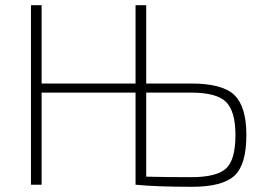

<svg xmlns="http://www.w3.org/2000/svg" viewBox="-20 -710 1022 738"><path d="M542 -389H715Q835 -389 881 -344.5Q927 -300 927 -191Q927 -76 880.5 -34Q834 8 718 8Q581 8 501 0V-354H140V0H99V-690H140V-389H501V-690H542ZM542 -354V-31Q614 -29 715 -29Q812 -29 848.5 -62Q885 -95 885 -191Q885 -282 849 -318Q813 -354 715 -354Z"/></svg>

Font: Exo 2.0 Extra Light
Style: Regular
Weight: 250
Designer: Natanael Gama
Version: Version 1.001;PS 001.001;hotconv 1.0.70;makeotf.lib2.5.58329